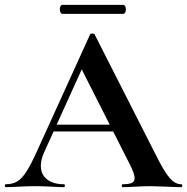

<svg xmlns="http://www.w3.org/2000/svg" viewBox="-28 -770 770 790"><path d="M186 -257H474L481 -229H171ZM717 0Q697 0 655 -2Q611 -4 592 -4Q567 -4 531 -2Q497 0 477 0Q473 0 473 -6Q473 -12 477 -12Q503 -12 514.5 -17.5Q526 -23 526 -37Q526 -54 506 -94L303 -495L352 -581L153 -142Q140 -113 140 -88Q140 -52 165.5 -32Q191 -12 234 -12Q239 -12 239 -6Q239 0 234 0Q216 0 182 -2Q144 -4 116 -4Q89 -4 51 -2Q17 0 -4 0Q-8 0 -8 -6Q-8 -12 -4 -12Q24 -12 43 -23.5Q62 -35 81 -64.5Q100 -94 126 -152L343 -629Q345 -632 352 -632Q360 -632 361 -629L611 -137Q646 -66 669 -39Q692 -12 717 -12Q722 -12 722 -6Q722 0 717 0ZM218 -732Q218 -739 221 -744.5Q224 -750 228 -750H479Q484 -750 487 -744.5Q490 -739 490 -732Q490 -724 487 -718.5Q484 -713 479 -713H228Q224 -713 221 -718.5Q218 -724 218 -732Z"/></svg>

Font: Cormorant Garamond
Style: Bold
Weight: 700
Designer: Christian Thalmann (Catharsis Fonts)
Foundry: Catharsis Fonts
Version: Version 4.000